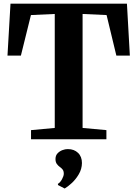

<svg xmlns="http://www.w3.org/2000/svg" viewBox="-20 -763 752 1052"><path d="M280 -62V-686.5L149.5 -680.5L94.5 -458.5H21L37.5 -743H675.5L691.5 -458.5H617.5L564 -680.5L432.5 -686.5V-62L563 -50V0H150V-50ZM429 130.5Q428.5 163 412 191.2Q395.5 219.5 373.5 239.8Q351.5 260 335 269.5H333.5L298 251L297 244.5Q310 237 319.8 219Q329.5 201 329.5 189Q329.5 174 323.2 166Q317 158 307.5 151.5Q299 145.5 291.5 135.5Q284 125.5 284 108.5Q284 89 295.5 77Q307 65 322.2 59.5Q337.5 54 349 54H352.5Q386 54 407.5 74.5Q429 95 429 130.5Z"/></svg>

Font: Merriweather 48pt
Style: Bold
Weight: 700
Version: Version 2.100